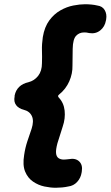

<svg xmlns="http://www.w3.org/2000/svg" viewBox="-20 -793 522 906"><path d="M49 -342Q54 -367 70.5 -383Q87 -399 114 -405Q142 -412 160 -435Q178 -458 178 -495Q179 -525 178 -554.5Q177 -584 182 -618Q190 -666 212.5 -696.5Q235 -727 265 -744Q295 -761 326 -767Q357 -773 381 -773Q396 -773 411.5 -771.5Q427 -770 439 -767Q463 -764 474 -745.5Q485 -727 481 -702L480 -697Q475 -667 453 -649.5Q431 -632 401 -637Q393 -639 388 -639.5Q383 -640 377 -640Q354 -640 339 -624Q324 -608 323 -563L322 -484Q323 -446 307 -409.5Q291 -373 259 -347Q254 -343 254 -340Q254 -337 257 -333Q281 -308 285 -271Q289 -234 276 -196L251 -117Q243 -87 244.5 -70.5Q246 -54 256 -47Q266 -40 281 -40Q285 -40 290.5 -40.5Q296 -41 305 -42Q336 -48 353.5 -31.5Q371 -15 366 16L365 22Q361 47 344 65.5Q327 84 302 87Q289 90 273 91.5Q257 93 243 93Q218 93 189.5 87Q161 81 136 64Q111 47 98.5 16.5Q86 -14 94 -62Q99 -96 109 -126Q119 -156 129 -185Q141 -222 130.5 -245Q120 -268 92 -275Q68 -281 56 -297Q44 -313 49 -338Z"/></svg>

Font: Winky Sans
Style: Bold Italic
Weight: 700
Italic angle: -8.97852°
Designer: Simon Atzbach
Foundry: typofactur
Version: Version 1.205